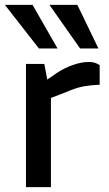

<svg xmlns="http://www.w3.org/2000/svg" viewBox="-31 -764 447 784"><path d="M75 0V-503H150L162 -439L201 -466Q231 -486 266 -498.5Q301 -511 333 -511Q344 -511 355 -508Q366 -505 376 -498V-418Q343 -417 311.5 -411.5Q280 -406 239 -388L177 -364V0ZM128 -566 -11 -744H102L204 -566ZM296 -566 171 -744H285L371 -566Z"/></svg>

Font: REM
Style: Regular
Weight: 400
Designer: Octavio Pardo
Foundry: Ashler Design
Version: Version 1.005;gftools[0.9.28]